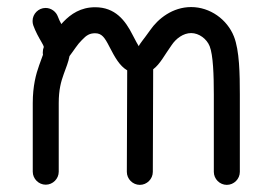

<svg xmlns="http://www.w3.org/2000/svg" viewBox="-20 -517 768 541"><path d="M73.7 -445.8C80.1 -427.7 89.8 -410.6 96.7 -398.9C101.1 -391.6 103 -387.2 103.5 -384.8C101.6 -380.4 100.6 -375 100.6 -369.6C100.6 -367.2 100.6 -365.2 101.1 -362.8L90.3 -333C81.5 -308.6 72.3 -274.9 72.3 -226.6V-33.2C72.3 -13.2 88.9 3.4 108.9 3.4C128.9 3.4 145.5 -13.2 145.5 -33.2V-226.6C145.5 -264.2 151.9 -287.1 159.7 -308.6C166 -326.2 172.9 -342.3 175.8 -358.9C188.5 -375.5 198.7 -392.6 210.4 -403.8C223.6 -418 232.9 -423.3 248 -423.3C266.6 -423.3 274.9 -411.6 288.1 -385.7C303.7 -355.5 316.9 -331.5 338.4 -318.8L337.4 -32.7C337.4 -12.7 354 3.9 374 3.9C394 3.9 410.6 -12.7 410.6 -32.7L411.6 -321.8C431.2 -336.4 443.8 -362.3 463.4 -389.6C476.1 -408.7 496.6 -423.8 518.6 -423.8C540.5 -423.8 562.5 -407.7 570.8 -386.7C580.6 -361.8 582.5 -305.7 582.5 -250.5V-32.7C582.5 -12.7 599.1 3.9 619.1 3.9C639.2 3.9 655.8 -12.7 655.8 -32.7V-250.5C655.8 -308.1 654.8 -374.5 639.2 -414.1C620.1 -462.4 571.8 -497.1 518.6 -497.1C466.3 -497.1 425.3 -464.4 402.8 -431.6C385.3 -406.7 373 -393.1 371.1 -386.7C368.2 -391.1 362.8 -400.9 353.5 -418.9C333 -459.5 304.7 -496.6 248 -496.6C207.5 -496.6 179.7 -477.5 158.7 -455.6C156.7 -453.6 154.8 -451.7 152.8 -449.2C148.9 -456.5 145.5 -463.4 143.1 -470.2C138.2 -483.9 124.5 -494.6 108.4 -494.6C88.4 -494.6 71.8 -478 71.8 -458C71.8 -453.6 72.3 -450.2 73.7 -445.8Z"/></svg>

Font: Velvelyne
Style: Regular
Weight: 400
Designer: Manon Van der Borght et Mariel Nils
Foundry: Velvetyne
Version: Version 1.070;Glyphs 3.3.1 (3343)